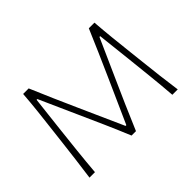

<svg xmlns="http://www.w3.org/2000/svg" viewBox="-102 -694 894 894"><g transform="rotate(-45 345.5 -247.0)"><path d="M55 0Q62.5 -54.5 69 -106.2Q75.5 -158 81.5 -209L89.5 -277.5Q96 -331.5 102 -385.8Q108 -440 112 -494H148.5Q172 -438 197 -381.2Q222 -324.5 246.5 -269.5L344 -51.5H349L446.5 -269.5Q471.5 -326 496.2 -382Q521 -438 544.5 -494H581.5Q585.5 -441 591.2 -385.5Q597 -330 603 -276.5L610.5 -209Q616 -159 622.2 -106.2Q628.5 -53.5 636 0H600.5Q595.5 -65 588.5 -131.5Q581.5 -198 574.5 -263L556 -430.5H551L471 -251.5Q443 -189 415.2 -126Q387.5 -63 361 0H332Q306 -63 278.2 -125.8Q250.5 -188.5 222.5 -250.5L142 -430.5H137L118 -264Q110.5 -198 103.5 -132Q96.5 -66 91 0Z"/></g></svg>

Font: Commissioner Flair Thin
Style: Regular
Weight: 100
Designer: Kostas Bartsokas
Foundry: Kostas Bartsokas
Version: Version 1.000; ttfautohint (v1.8.3)